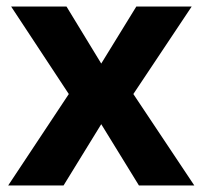

<svg xmlns="http://www.w3.org/2000/svg" viewBox="-20 -566 618 586"><path d="M190 -279 5 0H174L289 -187L404 0H573L387 -279L565 -546H396L289 -372L183 -546H14Z"/></svg>

Font: Noto Sans Malayalam
Style: Bold
Weight: 700
Designer: Jelle Bosma - Monotype Design Team
Foundry: Monotype Imaging Inc.
Version: Version 2.104